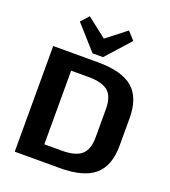

<svg xmlns="http://www.w3.org/2000/svg" viewBox="-166 -1073 1061 1195"><g transform="rotate(20 364.0 -476.0)"><path d="M70.9 -700H368.5Q526.2 -700 598.8 -637.8Q671.4 -575.6 671.4 -440.2V-259.3Q671.4 -124.4 598.6 -62.2Q525.7 0 368.5 0H70.9ZM194.7 -106.1H342.3Q435.1 -106.1 474.3 -141.2Q513.5 -176.2 513.5 -256.7V-443.3Q513.5 -524.3 474.3 -559.1Q435.1 -593.9 342.3 -593.9H194.7L228.3 -673V-24.9ZM528.7 -899.8 385.8 -740.8H316.5L174.7 -899.8L221.7 -952L395.6 -816.2H306.8L481.1 -952Z"/></g></svg>

Font: Pathway Extreme 8pt Thin 12pt
Style: Regular
Weight: 100
Version: Version 1.001;gftools[0.9.26]